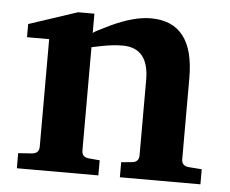

<svg xmlns="http://www.w3.org/2000/svg" viewBox="-42 -548 715 596"><g transform="rotate(5 315.0 -250.0)"><path d="M603 0H352V-47L385 -50Q407 -52 407 -73V-308Q407 -408 325 -408Q296 -408 260.5 -401Q225 -394 228 -394Q228 -394 229 -395V-73Q229 -52 251 -50L285 -47V0H31V-47L74 -50Q96 -52 96 -73V-408H27V-449L178 -499H229V-439Q234 -444 280 -466Q352 -500 405 -500Q540 -500 540 -326V-73Q540 -52 562 -50L603 -47Z"/></g></svg>

Font: Apparatus SIL
Style: Bold
Weight: 700
Version: Version 1.0